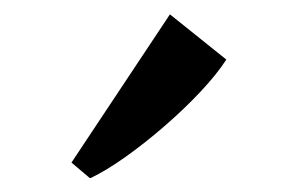

<svg xmlns="http://www.w3.org/2000/svg" viewBox="-20 -848 425 274"><path d="M108 -594 82 -616 222.5 -827.5 303 -763Q289.5 -742 266 -717Q242.5 -692 214.5 -667.8Q186.5 -643.5 159 -624Q131.5 -604.5 109.5 -594Z"/></svg>

Font: Merriweather 96pt SemiBold
Style: Regular
Weight: 600
Version: Version 2.100